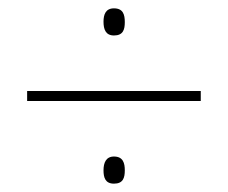

<svg xmlns="http://www.w3.org/2000/svg" viewBox="-20 -583 547 460"><path d="M253 -498C275 -498 279 -512 279 -530C279 -548 275 -563 253 -563C233 -563 228 -548 228 -531C228 -513 233 -498 253 -498ZM45 -341H461V-365H45ZM253 -143C275 -143 279 -157 279 -175C279 -192 275 -208 253 -208C234 -208 228 -193 228 -175C228 -158 232 -143 253 -143Z"/></svg>

Font: Noto Sans Gujarati SemiCondensed Thin
Style: Regular
Weight: 100
Width: 4
Designer: Jelle Bosma - Monotype Design Team, Universal Thirst
Foundry: Monotype Imaging Inc.
Version: Version 2.106